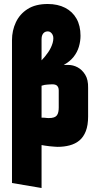

<svg xmlns="http://www.w3.org/2000/svg" viewBox="-20 -724 488 961"><path d="M40 -523V192L188 217V2Q195 3 205.5 5Q216 7 228 8Q240 9 251 10Q262 11 268 11Q301 11 329 3.5Q357 -4 377.5 -21Q398 -38 409.5 -67.5Q421 -97 421 -141V-284Q422 -325 406.5 -350Q391 -375 368.5 -387Q346 -399 322 -399H299Q330 -416 348.5 -439.5Q367 -463 375 -490.5Q383 -518 383 -545Q383 -595 363 -630.5Q343 -666 306 -685Q269 -704 219 -704Q158 -704 118.5 -679Q79 -654 59.5 -612.5Q40 -571 40 -523ZM188 -528Q188 -540 191.5 -548.5Q195 -557 202 -562Q209 -567 219 -567Q227 -567 233 -562.5Q239 -558 243 -550.5Q247 -543 247 -533Q247 -521 243.5 -509Q240 -497 234.5 -485.5Q229 -474 221.5 -463Q214 -452 205 -441L188 -422ZM188 -135V-295L203 -299Q208 -300 215.5 -300.5Q223 -301 230 -301.5Q237 -302 242 -302Q249 -302 255 -300.5Q261 -299 265 -295.5Q269 -292 271.5 -286Q274 -280 274 -271V-186Q274 -174 272 -164Q270 -154 265 -147Q260 -140 250 -136.5Q240 -133 223 -133Q219 -133 214.5 -133.5Q210 -134 205.5 -134.5Q201 -135 196.5 -135Q192 -135 190 -135Q188 -135 188 -135Z"/></svg>

Font: Advent Pro ExtraBold
Style: Regular
Weight: 800
Designer: VivaRado, Andreas Kalpakidis
Foundry: VivaRado, Andreas Kalpakidis
Version: Version 3.000